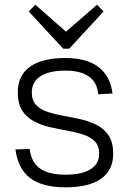

<svg xmlns="http://www.w3.org/2000/svg" viewBox="-20 -795 549 821"><path d="M260 6Q161 6 109 -33.5Q57 -73 46 -156L107 -158Q113 -102 150.5 -75Q188 -48 260 -48Q329 -48 366.5 -71Q404 -94 404 -137Q404 -172 385 -191Q366 -210 335 -220Q304 -230 267 -236.5Q230 -243 193 -251.5Q156 -260 125 -276.5Q94 -293 75 -322Q56 -351 56 -400Q56 -472 108 -509.5Q160 -547 260 -547Q320 -547 362.5 -530Q405 -513 430 -479Q455 -445 461 -395L400 -392Q396 -442 360.5 -467.5Q325 -493 260 -493Q190 -493 153 -469Q116 -445 116 -400Q116 -365 135 -345.5Q154 -326 185 -316Q216 -306 253 -299.5Q290 -293 327 -284.5Q364 -276 395 -260Q426 -244 445 -215Q464 -186 464 -137Q464 -67 412 -30.5Q360 6 260 6ZM423 -746 276 -587H250L103 -746L131 -775L274 -649H250L395 -775Z"/></svg>

Font: Pathway Extreme 8pt Thin
Style: Regular
Weight: 100
Designer: Eduardo Rodriguez Tunni
Foundry: Eduardo Rodriguez Tunni
Version: Version 1.000